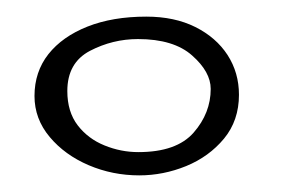

<svg xmlns="http://www.w3.org/2000/svg" viewBox="-20 -632 352 231"><path d="M147.5 -421Q115.5 -421 86.8 -433.2Q58 -445.5 39.8 -467.2Q21.5 -489 21.5 -516.5Q21.5 -545.5 38.2 -566.8Q55 -588 85.2 -600Q115.5 -612 156 -612Q190 -612 215 -599.5Q240 -587 253.8 -565.8Q267.5 -544.5 267.5 -518Q267.5 -487 249.5 -465.2Q231.5 -443.5 204 -432.2Q176.5 -421 147.5 -421ZM146.5 -449Q192.5 -449 213 -472.5Q233.5 -496 233.5 -525Q233.5 -545.5 211.2 -565.2Q189 -585 146 -585Q115.5 -585 88.2 -570.8Q61 -556.5 61 -522.5Q61 -497.5 73.5 -481.2Q86 -465 105.8 -457Q125.5 -449 146.5 -449Z"/></svg>

Font: Gluten Thin
Style: Regular
Weight: 100
Designer: Tyler Finck
Foundry: Etcetera Type Company
Version: Version 1.300